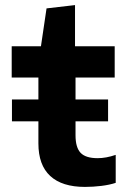

<svg xmlns="http://www.w3.org/2000/svg" viewBox="-20 -722 502 755"><path d="M27 -331H131V-417H26V-540H141L163 -689L275 -702V-540H431V-417H277V-331H405V-245H277V-190Q277 -142 297 -121Q317 -100 364 -100Q397 -100 435 -113V-3Q411 5 378.5 9Q346 13 314 13Q224 13 177.5 -30Q131 -73 131 -158V-245H27Z"/></svg>

Font: Encode Sans Wide
Style: SemiBold
Weight: 600
Designer: Pablo Impallari, Andres Torresi
Foundry: Pablo Impallari, Andres Torresi
Version: Version 1.000; ttfautohint (v1.00) -l 8 -r 50 -G 200 -x 14 -